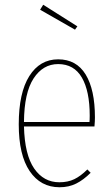

<svg xmlns="http://www.w3.org/2000/svg" viewBox="-20 -779 473 809"><path d="M378 -246H81Q84 -127 124 -69Q164 -11 230 -11Q266 -11 293 -24Q320 -37 348 -65L362 -51Q332 -21 301 -5.5Q270 10 231 10Q151 10 105 -58Q59 -126 59 -255Q59 -388 103.5 -458.5Q148 -529 225 -529Q302 -529 341 -465Q380 -401 380 -284Q380 -268 378 -246ZM358 -292Q358 -395 325 -452Q292 -509 225 -509Q161 -509 121.5 -448.5Q82 -388 81 -265H357Q358 -273 358 -292ZM162 -759 306 -668 296 -654 149 -738Z"/></svg>

Font: Fira Sans Extra Condensed Thin
Style: Regular
Weight: 250
Width: 1
Designer: Carrois Corporate & Edenspiekermann AG
Foundry: Carrois Corporate GbR & Edenspiekermann AG
Version: Version 4.203